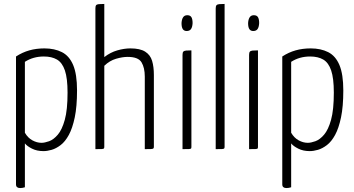

<svg xmlns="http://www.w3.org/2000/svg" viewBox="-20 -755 1793 972"><path d="M82 197Q72 197 66.5 192.5Q61 188 61 178V-469Q93 -490 128.5 -500Q164 -510 205 -510Q256 -510 293.5 -491Q331 -472 350.5 -425.5Q370 -379 370 -297Q370 -216 358.5 -161Q347 -106 328.5 -72Q310 -38 287 -20.5Q264 -3 241.5 3.5Q219 10 200 10Q167 10 142 -2.5Q117 -15 106 -29V193Q100 195 94 196Q88 197 82 197ZM190 -32Q206 -32 228.5 -40Q251 -48 272.5 -73Q294 -98 308 -148.5Q322 -199 322 -286Q322 -359 308.5 -398.5Q295 -438 268.5 -453.5Q242 -469 202 -469Q148 -469 106 -442V-83Q121 -57 144 -44.5Q167 -32 190 -32Z M463 0V-712Q463 -724 466.5 -728.5Q470 -733 480 -734Q490 -735 508 -735V-466Q539 -490 574 -500Q609 -510 640 -510Q689 -510 715 -493.5Q741 -477 750 -447Q759 -417 759 -375V-12Q759 -6 756.5 -3.5Q754 -1 744.5 -0.5Q735 0 713 0V-367Q713 -412 696.5 -439.5Q680 -467 626 -467Q600 -467 567.5 -457.5Q535 -448 508 -422V-12Q508 -6 506 -3.5Q504 -1 495 -0.5Q486 0 463 0Z M904 0V-477Q904 -489 908 -493.5Q912 -498 922 -499Q932 -500 949 -500V-12Q949 -6 947.5 -3.5Q946 -1 936.5 -0.5Q927 0 904 0ZM925 -598Q912 -598 905.5 -607.5Q899 -617 899 -638Q900 -657 907 -667.5Q914 -678 928 -678Q943 -678 949 -668Q955 -658 955 -638Q954 -618 947 -608Q940 -598 925 -598Z M1072 0V-712Q1072 -724 1076 -728.5Q1080 -733 1090 -734Q1100 -735 1117 -735V-12Q1117 -6 1115 -3.5Q1113 -1 1104 -0.5Q1095 0 1072 0Z M1241 0V-477Q1241 -489 1245 -493.5Q1249 -498 1259 -499Q1269 -500 1286 -500V-12Q1286 -6 1284.5 -3.5Q1283 -1 1273.5 -0.5Q1264 0 1241 0ZM1262 -598Q1249 -598 1242.5 -607.5Q1236 -617 1236 -638Q1237 -657 1244 -667.5Q1251 -678 1265 -678Q1280 -678 1286 -668Q1292 -658 1292 -638Q1291 -618 1284 -608Q1277 -598 1262 -598Z M1430 197Q1420 197 1414.5 192.5Q1409 188 1409 178V-469Q1441 -490 1476.5 -500Q1512 -510 1553 -510Q1604 -510 1641.5 -491Q1679 -472 1698.5 -425.5Q1718 -379 1718 -297Q1718 -216 1706.5 -161Q1695 -106 1676.5 -72Q1658 -38 1635 -20.5Q1612 -3 1589.5 3.5Q1567 10 1548 10Q1515 10 1490 -2.5Q1465 -15 1454 -29V193Q1448 195 1442 196Q1436 197 1430 197ZM1538 -32Q1554 -32 1576.5 -40Q1599 -48 1620.5 -73Q1642 -98 1656 -148.5Q1670 -199 1670 -286Q1670 -359 1656.5 -398.5Q1643 -438 1616.5 -453.5Q1590 -469 1550 -469Q1496 -469 1454 -442V-83Q1469 -57 1492 -44.5Q1515 -32 1538 -32Z"/></svg>

Font: Yanone Kaffeesatz ExtraLight Light
Style: Regular
Weight: 300
Version: Version 2.003